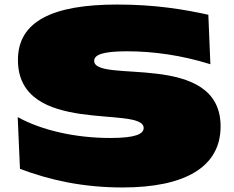

<svg xmlns="http://www.w3.org/2000/svg" viewBox="-20 -800 1029 846"><path d="M59 -536C59 -199 613 -338 613 -236C613 -209 575 -192 466 -192C312 -192 163 -226 58 -284L68 -56C201 -6 346 26 520 26C795 26 952 -64 952 -243C952 -579 395 -429 395 -532C395 -558 431 -574 539 -574C654 -574 779 -557 907 -517L898 -735C793 -758 667 -780 496 -780C210 -780 59 -705 59 -536Z"/></svg>

Font: Mattone Black
Style: Regular
Weight: 900
Width: 6
Designer: Nunzio Mazzaferro
Foundry: Collletttivo
Version: Version 2.000;Glyphs 3.2 (3217)